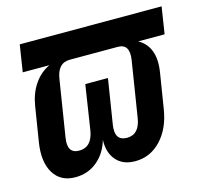

<svg xmlns="http://www.w3.org/2000/svg" viewBox="-86 -647 803 753"><g transform="rotate(-15 315.5 -270.0)"><path d="M132 10Q72 10 44 -36Q16 -82 28 -159L51 -302Q59 -351 83.5 -387Q108 -423 146 -441H38L55 -550H631L614 -441H507Q574 -403 558 -302L535 -159Q523 -82 479.5 -36Q436 10 375 10Q325 10 298 -21Q271 -52 273 -104Q258 -52 220.5 -21Q183 10 132 10ZM173 -87Q224 -87 235 -151L263 -333H355L326 -151Q316 -87 367 -87Q417 -87 427 -151L463 -377Q473 -441 424 -441H229Q179 -441 170 -377L134 -151Q123 -87 173 -87Z"/></g></svg>

Font: JetBrains Mono NL
Style: Bold Italic
Weight: 700
Italic angle: -9°
Designer: Philipp Nurullin, Konstantin Bulenkov
Foundry: JetBrains
Version: Version 2.304; ttfautohint (v1.8.4.7-5d5b)